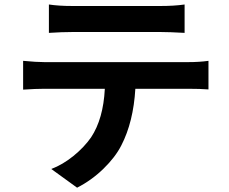

<svg xmlns="http://www.w3.org/2000/svg" viewBox="-20 -787 1040 872"><path d="M710 -641.6H308.6Q262.7 -641.6 202.1 -637.7V-766.6Q247.1 -759.8 307.6 -759.8H710Q770.5 -759.8 818.4 -766.6V-637.7Q748 -641.6 710 -641.6ZM180.7 -504.9H835.9Q885.7 -504.9 926.8 -510.7V-380.9Q888.7 -383.8 835.9 -383.8H594.7Q585.9 -233.4 531.2 -127Q503.9 -73.2 449.7 -20.5Q395.5 32.2 330.1 65.4L212.9 -19.5Q264.6 -39.1 313.5 -78.6Q362.3 -118.2 393.6 -163.1Q449.2 -247.1 456.1 -383.8H180.7Q141.6 -383.8 85 -379.9V-510.7Q145.5 -504.9 180.7 -504.9Z"/></svg>

Font: Gen Shin Gothic Monospace Bold
Style: Bold
Weight: 700
Designer: [Source Han Sans]
Ryoko NISHIZUKA  (kana & ideographs); Paul D. Hunt (Latin, Greek & Cyrillic); Wenlong ZHANG  (bopomofo
Version: Version 1.002.20150607